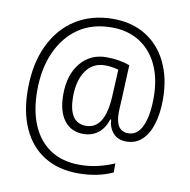

<svg xmlns="http://www.w3.org/2000/svg" viewBox="-87 -799 967 977"><g transform="rotate(10 396.5 -310.5)"><path d="M740 -353Q740 -284 724 -229Q708 -174 675 -142Q642 -110 593 -110Q550 -110 525.5 -136.5Q501 -163 498 -207H494Q478 -158 446 -134Q414 -110 371 -110Q307 -110 271.5 -157Q236 -204 236 -290Q236 -392 286.5 -453.5Q337 -515 421 -515Q455 -515 486.5 -509.5Q518 -504 541 -495L533 -313Q532 -296 531 -278.5Q530 -261 530 -248Q530 -199 546.5 -176Q563 -153 595 -153Q643 -153 667.5 -207Q692 -261 692 -354Q692 -451 659 -521.5Q626 -592 565 -630.5Q504 -669 421 -669Q320 -669 249 -620Q178 -571 140 -485Q102 -399 102 -287Q102 -184 134 -109Q166 -34 228 7Q290 48 380 48Q428 48 474.5 37Q521 26 558 9V56Q522 73 477 82.5Q432 92 380 92Q277 92 204 46.5Q131 1 92.5 -83.5Q54 -168 54 -285Q54 -416 99.5 -512.5Q145 -609 227.5 -661Q310 -713 421 -713Q518 -713 590 -668.5Q662 -624 701 -542.5Q740 -461 740 -353ZM287 -289Q287 -153 377 -153Q474 -153 483 -323L490 -463Q476 -467 458.5 -470Q441 -473 421 -473Q357 -473 322 -422Q287 -371 287 -289Z"/></g></svg>

Font: Noto Sans Gurmukhi SemiCondensed Light
Style: Regular
Weight: 300
Width: 4
Designer: Jelle Bosma - Monotype Design Team
Foundry: Monotype Imaging Inc.
Version: Version 2.004; ttfautohint (v1.8.4.7-5d5b)